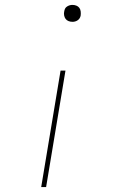

<svg xmlns="http://www.w3.org/2000/svg" viewBox="-20 -548 540 783"><path d="M276 -459Q267 -459 259.5 -462Q252 -465 247.5 -471Q243 -477 241.5 -485.5Q240 -494 242 -502Q243 -508 245.5 -513Q248 -518 253.5 -521.5Q259 -525 264.5 -526.5Q270 -528 275 -528Q284 -528 291.5 -525Q299 -522 303.5 -516Q308 -510 309 -501.5Q310 -493 309 -485Q308 -479 305 -474Q302 -469 297 -465.5Q292 -462 286.5 -460.5Q281 -459 276 -459ZM148 215 227 -260H247L168 215Z"/></svg>

Font: Iosevka SS18 Thin
Style: Italic
Weight: 100
Italic angle: -9°
Monospace: yes
Designer: Belleve Invis
Foundry: Belleve Invis
Version: Version 25.1.1; ttfautohint (v1.8.4)